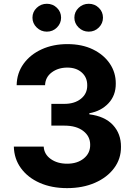

<svg xmlns="http://www.w3.org/2000/svg" viewBox="-20 -966 699 996"><path d="M327.8 9.9Q247.9 9.9 186.1 -17.4Q124.3 -44.7 88.8 -93.4Q53.3 -142 51.8 -205.6H206.7Q208.8 -165.8 243.1 -141.3Q277.3 -116.8 328.1 -116.8Q381 -116.8 414.6 -144Q448.2 -171.2 447.8 -214.5Q448.2 -258.5 412.1 -286.4Q376.1 -314.3 314.3 -314.3H246.4V-427.2H314.3Q366.8 -427.2 399.9 -453.7Q432.9 -480.1 432.5 -523.1Q432.9 -564.3 404.3 -589.8Q375.7 -615.4 329.2 -615.4Q282 -615.4 248.6 -590.6Q215.2 -565.7 213.8 -524.1H66.4Q67.5 -587 102.3 -635.1Q137.1 -683.2 196.2 -710.2Q255.3 -737.2 329.9 -737.2Q405.2 -737.2 461.6 -709.9Q518.1 -682.5 549.5 -636.2Q581 -589.8 580.6 -532.3Q581 -471.2 542.8 -430.4Q504.6 -389.6 443.5 -378.6V-372.9Q523.8 -362.9 565.9 -317.5Q608 -272 607.6 -204.2Q608 -142 571.9 -93.8Q535.9 -45.5 472.7 -17.8Q409.4 9.9 327.8 9.9ZM223 -801.8Q192.5 -801.8 170.5 -823.3Q148.4 -844.8 148.4 -874.3Q148.4 -904.5 170.5 -925.4Q192.5 -946.4 223 -946.4Q253.9 -946.4 275.4 -925.4Q296.9 -904.5 296.9 -874.3Q296.9 -844.8 275.4 -823.3Q253.9 -801.8 223 -801.8ZM440.3 -801.8Q409.8 -801.8 387.8 -823.3Q365.8 -844.8 365.8 -874.3Q365.8 -904.5 387.8 -925.4Q409.8 -946.4 440.3 -946.4Q471.2 -946.4 492.7 -925.4Q514.2 -904.5 514.2 -874.3Q514.2 -844.8 492.7 -823.3Q471.2 -801.8 440.3 -801.8Z"/></svg>

Font: Inter Zeller
Style: Bold
Weight: 700
Designer: Rasmus Andersson; Joe Bland
Foundry: zeller
Version: Version 3.015;git-dec3a8cb1